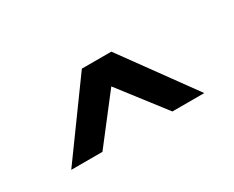

<svg xmlns="http://www.w3.org/2000/svg" viewBox="-46 -839 592 485"><g transform="rotate(-30 250.0 -597.0)"><path d="M207 -701 56 -493H147L249 -625L351 -493H444L293 -701Z"/></g></svg>

Font: Mission Medium
Style: Regular
Weight: 500
Version: Version 1.000;FEAKit 1.0